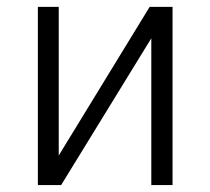

<svg xmlns="http://www.w3.org/2000/svg" viewBox="-20 -532 605 552"><path d="M155.8 0H88.9V-512.2H148.9V-85L410.2 -512.2H476.1V0H415V-421.9Z"/></svg>

Font: Clear Sans Light
Style: Regular
Weight: 300
Foundry: Intel Corporation
Version: Version 1.00